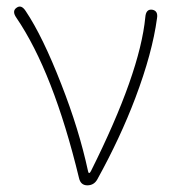

<svg xmlns="http://www.w3.org/2000/svg" viewBox="-20 -556 519 576"><path d="M242 0Q222 0 217 -22Q140 -340 29 -503Q15 -523 30 -533Q44 -543 57 -523Q108 -447 164 -303Q217 -168 244 -43Q245 -37 247.5 -37Q250 -37 253 -43Q400 -337 416 -505Q418 -529 436 -527Q455 -524 451 -501Q437 -397 386 -262Q341 -143 272 -18Q262 0 242 0Z"/></svg>

Font: Resource Han Rounded KR ExtraLight
Style: Regular
Weight: 250
Designer: Cyano Hao (round all glyphs); Ryoko NISHIZUKA 西塚涼子 (kana, bopomofo & ideographs); Paul D. Hunt (Latin, Greek & Cyrillic)
Foundry: Cyano Hao
Version: 0.990